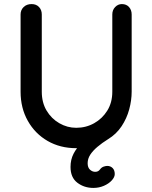

<svg xmlns="http://www.w3.org/2000/svg" viewBox="-20 -721 748 942"><path d="M438 201Q393 201 359.5 175.5Q326 150 326 98Q326 62 341 33Q356 4 379.5 -17.5Q403 -39 431 -53Q459 -67 486 -75L394 5Q384 5 374 5.5Q364 6 354 6Q275 6 213.5 -29.5Q152 -65 116.5 -128Q81 -191 81 -271V-650Q81 -672 96 -686.5Q111 -701 135 -701Q158 -701 171.5 -686.5Q185 -672 185 -650V-271Q185 -218 208.5 -178.5Q232 -139 271 -116.5Q310 -94 354 -94Q402 -94 442 -116.5Q482 -139 506.5 -178.5Q531 -218 531 -271V-650Q531 -672 545 -686.5Q559 -701 578 -701Q600 -701 613 -686.5Q626 -672 626 -650V-271Q626 -229 614 -184.5Q602 -140 576.5 -101.5Q551 -63 510 -38Q481 -20 458 -0.5Q435 19 422.5 38.5Q410 58 410 80Q410 101 421.5 111.5Q433 122 447 122Q462 122 470 111Q478 100 488.5 96.5Q499 93 506 93Q522 93 532.5 103.5Q543 114 543 133Q543 148 528.5 164Q514 180 490 190.5Q466 201 438 201Z"/></svg>

Font: Quicksand SemiBold
Style: Regular
Weight: 600
Designer: Andrew Paglinawan
Foundry: Andrew Paglinawan
Version: Version 3.004